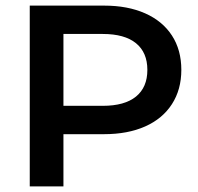

<svg xmlns="http://www.w3.org/2000/svg" viewBox="-20 -664 707 684"><path d="M626 -415Q626 -345 592.5 -293Q559 -241 497 -213.5Q435 -186 351 -186H206V0H86V-644H351Q435 -644 497 -616.5Q559 -589 592.5 -537.5Q626 -486 626 -415ZM346 -543H206V-287H346Q424 -287 464.5 -320Q505 -353 505 -415Q505 -477 464.5 -510Q424 -543 346 -543Z"/></svg>

Font: Montserrat Ace
Style: Bold
Weight: 600
Designer: Julieta Ulanovsky
Foundry: Julieta Ulanovsky
Version: Version 1